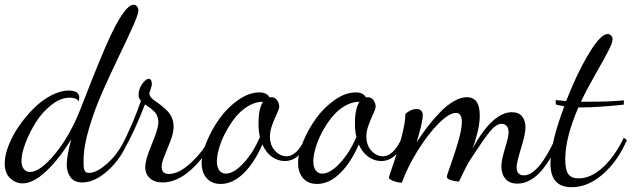

<svg xmlns="http://www.w3.org/2000/svg" viewBox="-54 -740 2652 806"><path d="M276.9 -314.9Q266.1 -330.1 238.8 -330.1Q200.7 -330.1 162.1 -299.8Q123.5 -269.5 96.7 -226.8Q69.8 -184.1 53 -139.6Q36.1 -95.2 36.1 -65.9Q36.1 -43.5 45.7 -30.8Q55.2 -18.1 71.8 -18.1Q114.7 -18.1 178.5 -95.7Q242.2 -173.3 288.1 -293Q374.5 -517.1 414.6 -599.6Q473.1 -720.2 506.8 -720.2Q515.1 -720.2 521 -713.4Q526.9 -706.5 526.9 -696.8Q526.9 -680.2 503.2 -627.4Q479.5 -574.7 445.8 -504.9Q412.1 -435.1 378.2 -359.1Q344.2 -283.2 320.6 -204.1Q296.9 -125 296.9 -69.8Q296.9 -57.6 296.9 -52.2Q296.9 -46.9 297.6 -38.8Q298.3 -30.8 299.8 -27.6Q301.3 -24.4 303.7 -20.5Q306.2 -16.6 310.1 -15.4Q314 -14.2 319.8 -14.2Q352.5 -14.2 398.4 -55.7Q444.3 -97.2 474.1 -162.1L485.8 -152.8Q457 -76.7 400.4 -25.4Q343.8 25.9 292 25.9Q257.8 25.9 241.9 3.9Q226.1 -18.1 226.1 -48.8Q226.1 -84 245.1 -155.8Q194.3 -72.3 139.9 -21.2Q85.4 29.8 41 29.8Q11.7 29.8 -11.2 8.3Q-34.2 -13.2 -34.2 -54.2Q-34.2 -86.9 -18.3 -128.4Q-2.4 -169.9 25.1 -210Q52.7 -250 86.4 -283.9Q120.1 -317.9 159.7 -338.9Q199.2 -359.9 234.9 -359.9Q278.8 -359.9 278.8 -329.1Q278.8 -324.7 276.9 -314.9Z M465.8 -109.9 456.5 -127Q505.4 -222.2 537.6 -316.9Q527.8 -326.7 527.8 -340.8Q527.8 -367.7 543.5 -388.4Q559.1 -409.2 569.8 -409.2Q583.5 -409.2 583.5 -384.8Q583.5 -380.9 578.1 -365.2Q572.8 -349.6 572.8 -348.1Q572.8 -339.8 580.3 -330.8Q587.9 -321.8 599.1 -314.5Q610.4 -307.1 623.8 -296.4Q637.2 -285.6 648.4 -274.4Q659.7 -263.2 667.2 -246.1Q674.8 -229 674.8 -209Q674.8 -183.1 662.1 -149.7Q649.4 -116.2 637 -86.7Q624.5 -57.1 624.5 -40Q624.5 -9.8 654.8 -9.8Q698.7 -9.8 751.2 -60.1Q803.7 -110.4 824.7 -159.2L837.4 -148.9Q806.6 -80.1 747.6 -27.1Q688.5 25.9 628.4 25.9Q594.7 25.9 575.2 8.1Q555.7 -9.8 555.7 -39.1Q555.7 -69.3 583.3 -134.8Q610.8 -200.2 610.8 -226.1Q610.8 -236.3 608.2 -245.6Q605.5 -254.9 602.3 -260.7Q599.1 -266.6 591.8 -273.4Q584.5 -280.3 580.6 -283.4Q576.7 -286.6 567.1 -293.2Q557.6 -299.8 554.7 -301.8Q508.8 -184.1 465.8 -109.9Z M1228 -160.2 1241.2 -149.9Q1204.1 -64 1141.1 -64Q1112.3 -64 1087.2 -82Q1062 -100.1 1047.4 -133.8Q1014.6 -57.6 968.8 -12.7Q922.9 32.2 872.1 32.2Q835 32.2 813.7 8.1Q792.5 -16.1 792.5 -55.2Q792.5 -94.7 814 -146.2Q835.4 -197.8 868.4 -243.4Q901.4 -289.1 946.5 -320.6Q991.7 -352.1 1034.2 -352.1Q1066.9 -352.1 1077.1 -331.1Q1079.1 -332 1084.5 -332Q1101.1 -332 1109.6 -318.8Q1118.2 -305.7 1118.2 -293Q1118.2 -283.2 1108.4 -262.7Q1098.6 -242.2 1088.9 -216.1Q1079.1 -189.9 1079.1 -167Q1079.1 -130.4 1100.3 -107.2Q1121.6 -84 1149.4 -84Q1192.4 -84 1228 -160.2ZM894 -11.2Q927.7 -11.2 968.8 -55.7Q1009.8 -100.1 1037.1 -165Q1031.2 -189.5 1031.2 -222.2Q1031.2 -284.2 1050.3 -313Q1018.1 -313 987.1 -294.2Q956.1 -275.4 933.1 -246.3Q910.2 -217.3 892.3 -183.3Q874.5 -149.4 865.5 -117.4Q856.4 -85.4 856.4 -62Q856.4 -38.6 866.5 -24.9Q876.5 -11.2 894 -11.2Z M1632.8 -160.2 1646 -149.9Q1608.9 -64 1545.9 -64Q1517.1 -64 1491.9 -82Q1466.8 -100.1 1452.1 -133.8Q1419.4 -57.6 1373.5 -12.7Q1327.6 32.2 1276.9 32.2Q1239.7 32.2 1218.5 8.1Q1197.3 -16.1 1197.3 -55.2Q1197.3 -94.7 1218.8 -146.2Q1240.2 -197.8 1273.2 -243.4Q1306.2 -289.1 1351.3 -320.6Q1396.5 -352.1 1439 -352.1Q1471.7 -352.1 1481.9 -331.1Q1483.9 -332 1489.3 -332Q1505.9 -332 1514.4 -318.8Q1522.9 -305.7 1522.9 -293Q1522.9 -283.2 1513.2 -262.7Q1503.4 -242.2 1493.7 -216.1Q1483.9 -189.9 1483.9 -167Q1483.9 -130.4 1505.1 -107.2Q1526.4 -84 1554.2 -84Q1597.2 -84 1632.8 -160.2ZM1298.8 -11.2Q1332.5 -11.2 1373.5 -55.7Q1414.6 -100.1 1441.9 -165Q1436 -189.5 1436 -222.2Q1436 -284.2 1455.1 -313Q1422.9 -313 1391.8 -294.2Q1360.8 -275.4 1337.9 -246.3Q1314.9 -217.3 1297.1 -183.3Q1279.3 -149.4 1270.3 -117.4Q1261.2 -85.4 1261.2 -62Q1261.2 -38.6 1271.2 -24.9Q1281.2 -11.2 1298.8 -11.2Z M1873 22Q1856.9 22 1839.4 16.6Q1821.8 11.2 1821.8 2Q1821.8 -3.9 1837.6 -47.4Q1853.5 -90.8 1869.1 -144Q1884.8 -197.3 1884.8 -228Q1884.8 -266.1 1859.9 -266.1Q1831.5 -266.1 1786.9 -221.2Q1742.2 -176.3 1699.5 -107.7Q1656.7 -39.1 1632.8 26.9Q1617.7 26.9 1598.1 19.8Q1578.6 12.7 1578.6 5.9Q1578.6 1.5 1595.7 -47.4Q1612.8 -96.2 1630.1 -159.4Q1647.5 -222.7 1647.9 -261.2Q1654.8 -269 1667.7 -275.6Q1680.7 -282.2 1693.8 -282.2Q1720.7 -282.2 1720.7 -255.9Q1720.7 -227.1 1694.8 -142.1Q1717.3 -177.2 1741.2 -208.3Q1765.1 -239.3 1793.2 -268.6Q1821.3 -297.9 1850.8 -314.9Q1880.4 -332 1905.8 -332Q1960 -332 1960 -255.9Q1960 -221.7 1950 -181.6Q1939.9 -141.6 1928.7 -115.2Q2013.7 -269 2094.7 -269Q2124 -269 2137.9 -251.2Q2151.9 -233.4 2151.9 -205.1Q2151.9 -177.2 2133.3 -117.4Q2114.7 -57.6 2114.7 -38.1Q2114.7 -3.9 2145 -3.9Q2207 -3.9 2278.8 -162.1L2291 -147.9Q2278.3 -114.3 2261.2 -84.2Q2244.1 -54.2 2222.4 -27.3Q2200.7 -0.5 2173.6 15.1Q2146.5 30.8 2117.7 30.8Q2084.5 30.8 2067.6 10.5Q2050.8 -9.8 2050.8 -42Q2050.8 -67.4 2065.9 -116.7Q2081.1 -166 2081.1 -184.1Q2081.1 -202.1 2072.8 -211.2Q2064.5 -220.2 2051.8 -220.2Q2028.8 -220.2 2002.4 -187.7Q1976.1 -155.3 1920.9 -70.8Q1911.6 -56.2 1903.6 -41Q1895.5 -25.9 1885.5 -4.4Q1875.5 17.1 1873 22Z M2564.9 -318.8V-300.8Q2455.1 -289.1 2388.7 -289.1H2374Q2318.8 -162.1 2318.8 -70.8Q2318.8 -27.3 2331.8 -9.3Q2344.7 8.8 2375 8.8Q2426.3 8.8 2476.3 -36.9Q2526.4 -82.5 2564.9 -162.1L2577.6 -151.9Q2540.5 -64.9 2477.5 -9.5Q2414.6 45.9 2345.7 45.9Q2256.8 45.9 2256.8 -53.2Q2256.8 -139.6 2314.9 -293.9Q2291 -297.4 2278.8 -301.8V-319.8Q2312.5 -316.4 2322.8 -315.9Q2367.2 -430.7 2417.2 -513.9Q2467.3 -597.2 2496.6 -597.2Q2504.4 -597.2 2511 -591.1Q2517.6 -585 2517.6 -575.2Q2517.6 -560.1 2498 -522.9Q2478.5 -485.8 2443.1 -423.8Q2407.7 -361.8 2384.8 -313H2421.9Q2505.4 -313 2564.9 -318.8Z"/></svg>

Font: Dancing Script OT
Style: Regular
Weight: 400
Foundry: Pablo Impallari. www.impallari.com
Version: Version 1.000